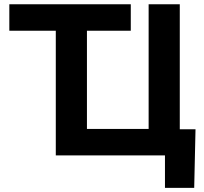

<svg xmlns="http://www.w3.org/2000/svg" viewBox="-20 -748 982 924"><path d="M24.9 -600.1V-727.5H609.4V-600.1ZM845.2 0H248.5V-727.5H398.4V-127.4H695.3V-727.5H845.2ZM773.9 156.2V0H731.9V-126H920.9L914.6 156.2Z"/></svg>

Font: Inter 28pt
Style: Bold
Weight: 700
Designer: Rasmus Andersson
Foundry: rsms
Version: Version 4.001;git-66647c0bb